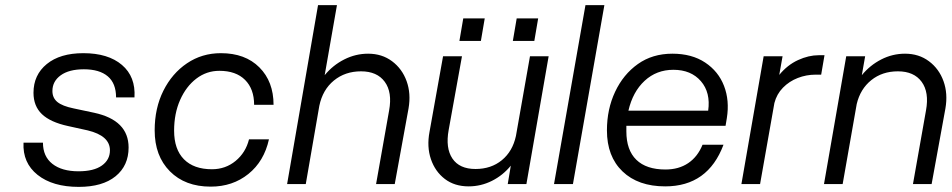

<svg xmlns="http://www.w3.org/2000/svg" viewBox="-20 -720 3722 751"><path d="M323 -210 246 -227Q177 -242 144 -273.5Q111 -305 111 -357Q111 -427 163 -469.5Q215 -512 306 -512Q403 -512 457 -466Q511 -420 506 -339H434Q434 -394 401.5 -421.5Q369 -449 308 -449Q250 -449 217.5 -425.5Q185 -402 185 -364Q185 -337 204.5 -321Q224 -305 268 -296L348 -279Q483 -250 483 -143Q483 -72 432 -30.5Q381 11 288 11Q186 11 127 -36Q68 -83 72 -162H148Q148 -108 185 -79Q222 -50 287 -50Q347 -50 378.5 -72.5Q410 -95 410 -132Q410 -189 323 -210Z M585 -210Q585 -297 619 -365Q653 -433 711.5 -472.5Q770 -512 844 -512Q939 -512 994.5 -456.5Q1050 -401 1050 -310H974Q974 -372 938.5 -407.5Q903 -443 838 -443Q788 -443 748 -412.5Q708 -382 684.5 -329Q661 -276 661 -209Q661 -136 699.5 -97Q738 -58 809 -58Q862 -58 901.5 -90.5Q941 -123 954 -175H1032Q1013 -89 951.5 -39.5Q890 10 804 10Q704 10 644.5 -50Q585 -110 585 -210Z M1502 -288Q1515 -359 1485 -400Q1455 -441 1392 -441Q1330 -441 1286 -405Q1242 -369 1229 -306L1176 0H1103L1224 -700H1298L1250 -426Q1282 -465 1326.5 -487.5Q1371 -510 1420 -510Q1474 -510 1513.5 -480.5Q1553 -451 1570.5 -402.5Q1588 -354 1578 -296L1524 0H1451Z M2001 -648H2085L2070 -560H1986ZM1792 -648H1876L1861 -560H1777ZM1735 -212Q1722 -141 1749.5 -100Q1777 -59 1840 -59Q1901 -59 1943 -93.5Q1985 -128 1998 -188L2053 -500H2126L2039 0H1966L1978 -72Q1947 -34 1904 -12.5Q1861 9 1813 9Q1758 9 1720 -20Q1682 -49 1665.5 -97.5Q1649 -146 1660 -204L1713 -500H1787Z M2270 -700H2344L2221 0H2147Z M2354 -210Q2354 -293 2386 -361Q2418 -429 2475 -469.5Q2532 -510 2610 -510Q2686 -510 2738 -475.5Q2790 -441 2812 -384Q2834 -327 2823 -258L2818 -228H2430Q2430 -217 2430 -206Q2430 -133 2469 -95Q2508 -57 2583 -57Q2635 -57 2672 -82Q2709 -107 2728 -154H2810Q2749 9 2582 9Q2476 9 2415 -49.5Q2354 -108 2354 -210ZM2614 -447Q2548 -447 2501.5 -404Q2455 -361 2438 -287H2750Q2760 -358 2721.5 -402.5Q2683 -447 2614 -447Z M2967 -500H3041L3028 -427Q3060 -466 3101.5 -485Q3143 -504 3182 -504H3205L3192 -428H3170Q3134 -428 3100.5 -415Q3067 -402 3042.5 -377Q3018 -352 3009 -317L2953 0H2880Z M3290 -500H3364L3351 -426Q3383 -465 3427 -487.5Q3471 -510 3520 -510Q3574 -510 3613.5 -480.5Q3653 -451 3670.5 -402.5Q3688 -354 3678 -296L3624 0H3551L3602 -288Q3615 -359 3585 -400Q3555 -441 3492 -441Q3431 -441 3388 -406.5Q3345 -372 3331 -313L3276 0H3203Z"/></svg>

Font: Overused Grotesk
Style: Italic
Weight: 400
Italic angle: -10°
Version: Version 0.003